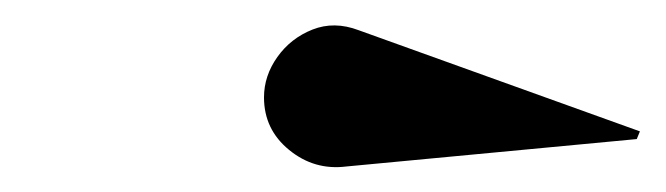

<svg xmlns="http://www.w3.org/2000/svg" viewBox="-20 -832 527 152"><path d="M254.2 -700.2Q228.8 -697 208.9 -713.3Q189 -729.5 189 -754.9Q189 -772 199.6 -786.9Q210.2 -801.8 227.4 -808.6Q244.6 -815.4 263.9 -808.1L486.6 -728L484.1 -721.9Z"/></svg>

Font: Bodoni* 36
Style: Bold Italic
Weight: 700
Italic angle: -13°
Version: Version 2.000; ttfautohint (v1.8.1)